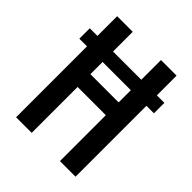

<svg xmlns="http://www.w3.org/2000/svg" viewBox="-192 -805 923 923"><g transform="rotate(45 269.0 -343.5)"><path d="M525 -482H474V0H368V-312H176V0H70V-482H18V-553H70V-687H176V-553H368V-687H474V-553H525ZM176 -482V-399H368V-482Z"/></g></svg>

Font: Medium
Style: Regular
Weight: 500
Designer: Fernando Haro
Foundry: deFharo
Version: Version 1.787